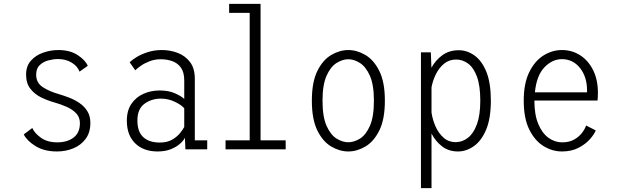

<svg xmlns="http://www.w3.org/2000/svg" viewBox="-20 -770 3190 990"><path d="M274 11Q208 11 163.5 -16.5Q119 -44 102.5 -77L146.5 -110Q158 -83.5 191 -59.8Q224 -36 275.5 -36Q327 -36 359.5 -60.8Q392 -85.5 392 -135Q392 -165.5 372.8 -185.8Q353.5 -206 323.5 -219.2Q293.5 -232.5 260 -242Q227 -251 193.2 -267.2Q159.5 -283.5 137 -311.8Q114.5 -340 114.5 -385Q114.5 -429 139.2 -457Q164 -485 202.5 -498.5Q241 -512 281 -512Q341 -512 380.8 -485.8Q420.5 -459.5 432.5 -430.5L390 -400.5Q380 -428.5 349.8 -447Q319.5 -465.5 279.5 -465.5Q256 -465.5 229.8 -458.8Q203.5 -452 185 -434.5Q166.5 -417 166.5 -385Q166.5 -342.5 201.2 -320.2Q236 -298 284 -284.5Q309.5 -277 337.5 -266.2Q365.5 -255.5 390.2 -238.5Q415 -221.5 430.5 -196.5Q446 -171.5 446 -136.5Q446 -86.5 421.5 -53.8Q397 -21 357.8 -5Q318.5 11 274 11Z M792.5 11Q720 11 677 -31Q634 -73 634 -147.5Q634 -200.5 657.8 -235Q681.5 -269.5 720 -286.5Q758.5 -303.5 803.5 -303.5Q850.5 -303.5 884.2 -288Q918 -272.5 930 -259.5V-355.5Q930 -397 913.2 -420.8Q896.5 -444.5 868.8 -454.5Q841 -464.5 808.5 -464.5Q778.5 -464.5 752.2 -454.5Q726 -444.5 706.5 -431Q687 -417.5 677.5 -407.5L648.5 -449Q660.5 -461 684.5 -475.8Q708.5 -490.5 742 -501.2Q775.5 -512 815.5 -512Q857 -512 895.8 -497.5Q934.5 -483 959.5 -450.5Q984.5 -418 984.5 -364V-46.5H1048.5V0H936L933.5 -60Q927 -46 909 -29.5Q891 -13 861.8 -1Q832.5 11 792.5 11ZM804 -35Q842 -35 867.8 -50Q893.5 -65 908.8 -84.2Q924 -103.5 930 -115.5V-211.5Q917.5 -227.5 883 -244.5Q848.5 -261.5 810 -261.5Q761.5 -261.5 725 -235Q688.5 -208.5 688.5 -148.5Q688.5 -90.5 718.8 -62.8Q749 -35 804 -35Z M1143 0V-46.5H1267.5V-703.5H1161.5V-750H1323.5V-46.5H1453V0Z M1776 11Q1731.5 11 1688 -14.5Q1644.5 -40 1616.2 -97.5Q1588 -155 1588 -251Q1588 -346.5 1616.2 -403.8Q1644.5 -461 1688 -486.5Q1731.5 -512 1776 -512Q1820.5 -512 1864 -486.5Q1907.5 -461 1936 -403.8Q1964.5 -346.5 1964.5 -251Q1964.5 -155 1936 -97.5Q1907.5 -40 1864 -14.5Q1820.5 11 1776 11ZM1776 -36.5Q1805.5 -36.5 1836 -55.2Q1866.5 -74 1887.2 -120.8Q1908 -167.5 1908 -251Q1908 -333 1887.2 -379.5Q1866.5 -426 1836 -445.2Q1805.5 -464.5 1776 -464.5Q1746.5 -464.5 1715.8 -445.5Q1685 -426.5 1664 -379.8Q1643 -333 1643 -251Q1643 -167.5 1664 -120.8Q1685 -74 1715.8 -55.2Q1746.5 -36.5 1776 -36.5Z M2150.5 200V-500H2201.5L2204.5 -420.5Q2225 -459 2260.5 -485Q2296 -511 2345.5 -511Q2388.5 -511 2426.5 -484Q2464.5 -457 2487.8 -399.8Q2511 -342.5 2511 -251Q2511 -159.5 2486.8 -101.8Q2462.5 -44 2423.5 -16.5Q2384.5 11 2341.5 11Q2293.5 11 2259.2 -15.5Q2225 -42 2205 -81.5V200ZM2332 -463Q2296 -463 2270 -441.8Q2244 -420.5 2227.8 -387.8Q2211.5 -355 2205 -320V-190Q2210.5 -152 2226.2 -117Q2242 -82 2267.8 -59.5Q2293.5 -37 2329.5 -37Q2363.5 -37 2392.5 -59.2Q2421.5 -81.5 2439 -128.8Q2456.5 -176 2456.5 -251Q2456.5 -327.5 2439.5 -374Q2422.5 -420.5 2394.2 -441.8Q2366 -463 2332 -463Z M2877.5 11Q2828 11 2783 -16.5Q2738 -44 2709.2 -101.8Q2680.5 -159.5 2680.5 -251Q2680.5 -340.5 2709 -398.2Q2737.5 -456 2782.5 -484Q2827.5 -512 2877.5 -512Q2929.5 -512 2971.5 -485Q3013.5 -458 3038.2 -408.5Q3063 -359 3063 -291.5Q3063 -270 3061 -251.5H2735.5V-251Q2735.5 -178.5 2755.5 -130.8Q2775.5 -83 2808 -59.5Q2840.5 -36 2878.5 -36Q2916 -36 2941.5 -51Q2967 -66 2982 -86.2Q2997 -106.5 3002 -123L3052 -97.5Q3044 -77.5 3021.5 -52Q2999 -26.5 2962.8 -7.8Q2926.5 11 2877.5 11ZM2877 -465Q2828 -465 2787.5 -423.2Q2747 -381.5 2738 -294H3007V-303Q3007 -373.5 2970.8 -419.2Q2934.5 -465 2877 -465Z"/></svg>

Font: Trispace SemiCondensed ExtraLight
Style: Regular
Weight: 200
Width: 4
Designer: Tyler Finck
Foundry: Etcetera Type Company
Version: Version 1.210; ttfautohint (v1.8.3)